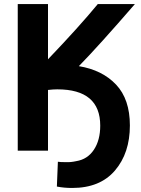

<svg xmlns="http://www.w3.org/2000/svg" viewBox="-20 -730 697 952"><path d="M371 -402Q487 -383 555.5 -310.5Q624 -238 624 -108Q624 29 550 115.5Q476 202 338 202Q297 202 262 195L267 72Q277 74 308 74Q331 75 358 69Q414 60 445.5 12.5Q477 -35 477 -107Q477 -287 264 -287Q244 -287 218 -284V17H68V-710H218V-436Q373 -598 465 -710H649Q469 -502 371 -402Z"/></svg>

Font: Repo
Style: Bold
Weight: 700
Designer: Stefan Peev
Foundry: Context Ltd
Version: Version 001.000